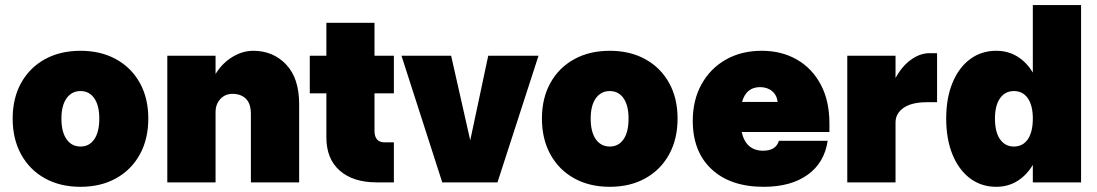

<svg xmlns="http://www.w3.org/2000/svg" viewBox="-20 -720 4330 758"><path d="M30 -252Q30 -332.5 63.5 -392.8Q97 -453 157.2 -486.2Q217.5 -519.5 298 -519.5Q378 -519.5 438.2 -486.2Q498.5 -453 532 -392.8Q565.5 -332.5 565.5 -252Q565.5 -171 532 -110.2Q498.5 -49.5 438.2 -16Q378 17.5 298 17.5Q217.5 17.5 157.2 -16Q97 -49.5 63.5 -110.2Q30 -171 30 -252ZM372 -252Q372 -303.5 352.2 -332Q332.5 -360.5 298 -360.5Q263 -360.5 242.8 -332Q222.5 -303.5 222.5 -252Q222.5 -199 242.8 -170.2Q263 -141.5 298 -141.5Q332.5 -141.5 352.2 -170.2Q372 -199 372 -252Z M970.5 -269.5Q970.5 -311 950.8 -330.2Q931 -349.5 898 -349.5Q869 -349.5 850 -329.2Q831 -309 831 -276.5V0H640.5V-500H831V-428Q858.5 -472 898.5 -495.8Q938.5 -519.5 979.5 -519.5Q1058.5 -519.5 1109.8 -465.2Q1161 -411 1161 -309.5V0H970.5Z M1535 -158V0H1467.5Q1374 0 1321.2 -46.5Q1268.5 -93 1268.5 -177.5V-351.5H1203V-500H1268.5V-630H1458.5V-500H1535V-351.5H1458.5V-204Q1458.5 -158 1498.5 -158Z M1565 -500H1761L1836.5 -166L1907.5 -500H2106L1944 0H1726Z M2119.5 -252Q2119.5 -332.5 2153 -392.8Q2186.5 -453 2246.8 -486.2Q2307 -519.5 2387.5 -519.5Q2467.5 -519.5 2527.8 -486.2Q2588 -453 2621.5 -392.8Q2655 -332.5 2655 -252Q2655 -171 2621.5 -110.2Q2588 -49.5 2527.8 -16Q2467.5 17.5 2387.5 17.5Q2307 17.5 2246.8 -16Q2186.5 -49.5 2153 -110.2Q2119.5 -171 2119.5 -252ZM2461.5 -252Q2461.5 -303.5 2441.8 -332Q2422 -360.5 2387.5 -360.5Q2352.5 -360.5 2332.2 -332Q2312 -303.5 2312 -252Q2312 -199 2332.2 -170.2Q2352.5 -141.5 2387.5 -141.5Q2422 -141.5 2441.8 -170.2Q2461.5 -199 2461.5 -252Z M2715 -243Q2715 -325 2749.5 -387.2Q2784 -449.5 2845.2 -484.5Q2906.5 -519.5 2987.5 -519.5Q3065.5 -519.5 3125.8 -485Q3186 -450.5 3220.2 -386.2Q3254.5 -322 3254.5 -232.5V-199H2908Q2925 -125 2993 -125Q3043 -125 3055 -164H3247.5Q3235 -78 3168.8 -30.2Q3102.5 17.5 2995 17.5Q2864 17.5 2789.5 -51.8Q2715 -121 2715 -243ZM2980.5 -376Q2926 -376 2909.5 -317.5H3050Q3047 -344.5 3028.2 -360.2Q3009.5 -376 2980.5 -376Z M3325 -500H3515.5V-412Q3541 -459 3576.8 -484.5Q3612.5 -510 3649 -510H3679.5V-316.5H3640.5Q3579 -316.5 3547.2 -294.2Q3515.5 -272 3515.5 -236.5V0H3325Z M4248 -700V0H4057.5V-69Q4033 -28 3996.2 -5.2Q3959.5 17.5 3913 17.5Q3854 17.5 3809.5 -16Q3765 -49.5 3740.2 -110.2Q3715.5 -171 3715.5 -252Q3715.5 -332.5 3740.2 -392.8Q3765 -453 3809.5 -486.2Q3854 -519.5 3913 -519.5Q3959.5 -519.5 3996.2 -497Q4033 -474.5 4057.5 -433.5V-700ZM3908 -252Q3908 -199 3928 -170.2Q3948 -141.5 3982.5 -141.5Q4018 -141.5 4037.8 -170.2Q4057.5 -199 4057.5 -252Q4057.5 -303.5 4037.8 -332Q4018 -360.5 3982.5 -360.5Q3948 -360.5 3928 -332Q3908 -303.5 3908 -252Z"/></svg>

Font: Overused Grotesk Black
Style: Regular
Weight: 900
Version: Version 0.004